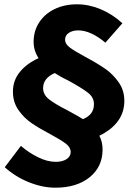

<svg xmlns="http://www.w3.org/2000/svg" viewBox="-20 -779 623 891"><path d="M2 -3 77 -102Q114 -70 157 -49Q200 -28 238 -28Q270 -28 289 -40.5Q308 -53 308 -74Q308 -95 286 -112Q264 -129 214 -156Q161 -184 126 -208Q91 -232 65.5 -268.5Q40 -305 40 -354Q40 -406 72.5 -445.5Q105 -485 159 -509Q136 -544 136 -585Q136 -635 161.5 -674.5Q187 -714 232.5 -736.5Q278 -759 338 -759Q392 -759 446.5 -736.5Q501 -714 548 -671L469 -581Q401 -638 343 -638Q317 -638 299.5 -626.5Q282 -615 282 -594Q282 -575 304 -558.5Q326 -542 376 -515Q432 -485 468 -460Q504 -435 530.5 -397.5Q557 -360 557 -311Q557 -206 441 -149Q456 -121 456 -85Q456 -5 396 43.5Q336 92 237 92Q178 92 115 67Q52 42 2 -3ZM293 -267Q347 -238 365 -226Q391 -237 403.5 -254Q416 -271 416 -296Q416 -327 388.5 -348.5Q361 -370 301 -403Q265 -420 234 -440Q180 -416 180 -370Q180 -340 207 -318.5Q234 -297 293 -267Z"/></svg>

Font: Nebula Sans Bold
Style: Regular
Weight: 700
Italic angle: -9°
Designer: Paul D. Hunt for Adobe (as Source Sans)
Foundry: Nebula Entertainment & Broadcasting LLC
Version: Version 1.010